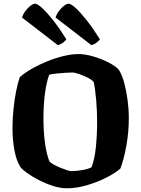

<svg xmlns="http://www.w3.org/2000/svg" viewBox="-20 -1010 758 1030"><path d="M339 0Q303 0 263 -13Q223 -26 187.5 -44.5Q152 -63 125.5 -82Q99 -101 90 -113Q68 -147 57.5 -203.5Q47 -260 47 -323Q47 -375 52.5 -427Q58 -479 67 -523Q76 -567 86 -596Q113 -620 152 -642Q191 -664 234.5 -681.5Q278 -699 321.5 -709.5Q365 -720 401 -720Q437 -720 481 -707Q525 -694 563 -674.5Q601 -655 618 -635Q635 -608 646.5 -565Q658 -522 664.5 -473Q671 -424 671 -377Q671 -303 658.5 -231.5Q646 -160 626 -106Q599 -82 551 -57.5Q503 -33 447 -16.5Q391 0 339 0ZM361 -92Q373 -92 394.5 -94Q416 -96 438 -101Q460 -106 471 -113Q488 -157 494.5 -222Q501 -287 501 -354Q501 -414 496 -473Q491 -532 483 -569Q476 -580 453 -592Q430 -604 405.5 -612.5Q381 -621 368 -621Q353 -621 329.5 -619.5Q306 -618 283 -615.5Q260 -613 244 -609Q229 -569 221 -506.5Q213 -444 213 -375Q213 -309 220.5 -249Q228 -189 244 -147Q249 -138 265.5 -128.5Q282 -119 302 -111Q322 -103 338.5 -97.5Q355 -92 361 -92ZM290 -768 98 -916Q104 -935 117 -952Q130 -969 144 -979.5Q158 -990 168 -990Q181 -990 207 -966Q233 -942 266.5 -899.5Q300 -857 336 -799Q331 -792 319 -782Q307 -772 290 -768ZM470 -768 278 -916Q284 -935 297 -952Q310 -969 324 -979.5Q338 -990 348 -990Q361 -990 387 -966Q413 -942 446.5 -899.5Q480 -857 516 -799Q511 -792 499 -782Q487 -772 470 -768Z"/></svg>

Font: Texturina 72pt Black
Style: Regular
Weight: 900
Designer: Guillermo Torres Carreño
Foundry: Omnibus-Type
Version: Version 1.002; ttfautohint (v1.8.3)